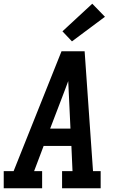

<svg xmlns="http://www.w3.org/2000/svg" viewBox="-27 -1010 647 1030"><path d="M-7 0V-92H46L303 -735H427L472 -92H513V0H306V-92H362L356 -227H207L156 -92H199V0ZM242 -320H351L343 -490Q342 -511 341 -532Q340 -553 339 -575Q331 -553 323 -532Q315 -511 307 -490ZM359 -788 308 -842 468 -990 536 -920Z"/></svg>

Font: Iosevka Etoile SmBdObl
Style: Regular
Weight: 600
Italic angle: -9°
Designer: Belleve Invis
Foundry: Belleve Invis
Version: Version 15.5.2; ttfautohint (v1.8.4)